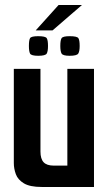

<svg xmlns="http://www.w3.org/2000/svg" viewBox="-20 -744 434 764"><path d="M146 0Q99 0 75 -14.5Q51 -29 43 -51Q35 -73 35 -95V-470H141V-141Q141 -112 153.5 -98.5Q166 -85 194 -85H248V-470H354V0ZM257 -522Q230 -522 225 -531Q220 -540 220 -561Q220 -584 225 -592Q230 -600 257 -600Q287 -600 292 -592Q297 -584 297 -561Q297 -540 291.5 -531Q286 -522 257 -522ZM132 -522Q104 -522 99.5 -531Q95 -540 95 -561Q95 -584 99.5 -592Q104 -600 132 -600Q161 -600 166 -592Q171 -584 171 -561Q171 -540 166 -531Q161 -522 132 -522ZM122 -623 213 -724H306L189 -623Z"/></svg>

Font: Smooch Sans
Style: Bold
Weight: 700
Designer: Robert E. Leuschke
Foundry: Robert E. Leuschke
Version: Version 1.010